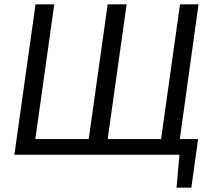

<svg xmlns="http://www.w3.org/2000/svg" viewBox="-20 -710 989 881"><path d="M229 -690 132 0H46L143 -690ZM889 -72 879 0H124L134 -72ZM561 -690 464 0H377L474 -690ZM891 -690 795 0H709L806 -690ZM804 -7 879 0 858 151H790Z"/></svg>

Font: Exo 2
Style: Italic
Weight: 400
Italic angle: -8°
Designer: Natanael Gama
Foundry: Natanael Gama
Version: Version 2.010